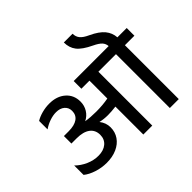

<svg xmlns="http://www.w3.org/2000/svg" viewBox="-196 -1166 1429 1429"><g transform="rotate(-45 519.0 -451.5)"><path d="M38 -102V-201Q73 -166 120.5 -145Q168 -124 217 -124Q272 -124 304.5 -151.5Q337 -179 337 -225Q337 -276 300 -303.5Q263 -331 194 -331H139V-410H189Q250 -410 282.5 -433Q315 -456 315 -499Q315 -534 290 -555.5Q265 -577 223 -577Q190 -577 154 -564.5Q118 -552 88 -531V-620Q115 -637 154 -647.5Q193 -658 232 -658Q311 -658 359.5 -615.5Q408 -573 408 -504Q408 -462 387 -428Q366 -394 329 -376Q377 -368 438 -368Q507 -368 565 -379V-567H480V-648H848Q846 -675 828.5 -694Q811 -713 769 -733Q691 -770 661 -808.5Q631 -847 631 -903H723Q723 -871 741 -849Q759 -827 803 -807Q874 -774 905.5 -735.5Q937 -697 940 -648H1038V-567H938V0H844V-567H659V0H565V-294Q517 -288 481 -288Q439 -288 400 -297Q431 -258 431 -210Q431 -161 405 -123Q379 -85 332 -64Q285 -43 224 -43Q171 -43 120.5 -59.5Q70 -76 38 -102Z"/></g></svg>

Font: Madhuban
Style: Regular
Weight: 400
Designer: jaikishan Patel
Foundry: MagicType
Version: Version 1.000